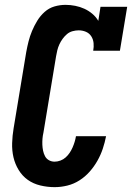

<svg xmlns="http://www.w3.org/2000/svg" viewBox="-20 -763 544 791"><path d="M205 8Q175 8 146 1Q117 -6 94.5 -22Q72 -38 57 -62.5Q42 -87 35.5 -115Q29 -143 30 -173.5Q31 -204 36 -234L88 -548Q92 -570 97.5 -592Q103 -614 112 -635.5Q121 -657 133.5 -677.5Q146 -698 164 -714Q182 -730 204.5 -736.5Q227 -743 250 -743Q270 -743 290 -739Q310 -735 327.5 -727Q345 -719 360 -706.5Q375 -694 385 -677L394 -735H504L474 -554H364Q367 -570 365.5 -585.5Q364 -601 356 -613.5Q348 -626 334 -632Q320 -638 304 -638Q292 -638 279 -634.5Q266 -631 256 -622.5Q246 -614 238 -603Q230 -592 224.5 -580Q219 -568 216 -555.5Q213 -543 211 -531L159 -217Q156 -204 155 -191.5Q154 -179 154.5 -166.5Q155 -154 157.5 -142Q160 -130 165.5 -119.5Q171 -109 181.5 -103Q192 -97 205 -97Q217 -97 229 -101.5Q241 -106 250.5 -114.5Q260 -123 267 -133.5Q274 -144 279 -155.5Q284 -167 287.5 -178.5Q291 -190 293 -202H417Q412 -176 403.5 -150.5Q395 -125 381.5 -101Q368 -77 349.5 -56Q331 -35 307.5 -20Q284 -5 257.5 1.5Q231 8 205 8Z"/></svg>

Font: Iosevka Curly Slab XBdObl
Style: Regular
Weight: 800
Italic angle: -9°
Monospace: yes
Designer: Belleve Invis
Foundry: Belleve Invis
Version: Version 11.1.0; ttfautohint (v1.8.3)